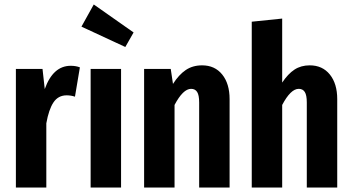

<svg xmlns="http://www.w3.org/2000/svg" viewBox="-20 -838 1575 858"><path d="M337 -537 315 -406Q297 -412 278 -412Q240 -412 219 -380.5Q198 -349 187 -287V0H51V-530H170L180 -440Q217 -544 296 -544Q319 -544 337 -537Z M521 -530V0H385V-530ZM399 -818 577 -693 540 -628 344 -719Z M1006 -395V0H870V-380Q870 -413 861 -427Q852 -441 834 -441Q798 -441 760 -369V0H624V-530H743L753 -463Q779 -504 810 -525Q841 -546 883 -546Q940 -546 973 -505Q1006 -464 1006 -395Z M1487 -395V0H1351V-380Q1351 -413 1342 -427Q1333 -441 1315 -441Q1279 -441 1241 -369V0H1105V-741L1241 -755V-469Q1267 -508 1296 -527Q1325 -546 1364 -546Q1421 -546 1454 -505Q1487 -464 1487 -395Z"/></svg>

Font: Fira Sans Extra Condensed SemiBold
Style: Regular
Weight: 600
Width: 1
Designer: Carrois Corporate & Edenspiekermann AG
Foundry: Carrois Corporate GbR & Edenspiekermann AG
Version: Version 4.203